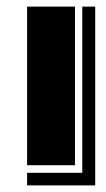

<svg xmlns="http://www.w3.org/2000/svg" viewBox="-20 -500 320 581"><path d="M268.1 61H62V22.9H229V-480H268.1ZM207 0H62V-480H207Z"/></svg>

Font: Laconic
Style: Shadow
Weight: 900
Width: 6
Designer: Robby Woodard
Version: Version 1.000